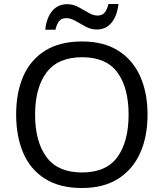

<svg xmlns="http://www.w3.org/2000/svg" viewBox="-20 -933 821 963"><path d="M720 -358Q720 -247 682.5 -164.5Q645 -82 572 -36Q499 10 391 10Q280 10 206.5 -36Q133 -82 97 -165Q61 -248 61 -359Q61 -469 97 -551Q133 -633 206.5 -679Q280 -725 392 -725Q499 -725 572 -679.5Q645 -634 682.5 -551.5Q720 -469 720 -358ZM156 -358Q156 -223 213 -145.5Q270 -68 391 -68Q513 -68 569 -145.5Q625 -223 625 -358Q625 -493 569 -569.5Q513 -646 392 -646Q271 -646 213.5 -569.5Q156 -493 156 -358ZM207 -784Q213 -843 241.5 -877.5Q270 -912 317 -912Q347 -912 373.5 -897.5Q400 -883 424 -869Q448 -855 469 -855Q492 -855 504.5 -869.5Q517 -884 524 -913H574Q568 -855 540 -820Q512 -785 465 -785Q437 -785 410.5 -799Q384 -813 359.5 -827.5Q335 -842 313 -842Q289 -842 277 -827.5Q265 -813 258 -784Z"/></svg>

Font: TSCustom
Style: Regular
Weight: 400
Designer: Monotype Design Team
Foundry: Monotype Imaging Inc.
Version: Version 2.004; ttfautohint (v1.8.3) -l 8 -r 50 -G 200 -x 14 